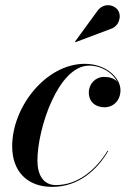

<svg xmlns="http://www.w3.org/2000/svg" viewBox="-20 -719 498 749"><path d="M411.5 -606C443.5 -616 456 -654 440.5 -678.5C426.5 -700.5 385.5 -710.5 360.5 -677L272.5 -556.5L274.5 -554.5ZM402 -129.5 399.5 -131C356.5 -60 286 3 198 3C149.5 3 126 -36 126 -93C126 -218 207.5 -463 327.5 -463C378 -463 420.5 -433.5 438 -399.5C426.5 -413.5 406.5 -419 386 -419C353 -419 326.5 -392.5 326.5 -358.5C326.5 -318.5 356 -300.5 387.5 -300.5C422.5 -300.5 450 -327 450 -367.5C450 -414 396 -470 310.5 -470C159.5 -470 27.5 -302.5 27.5 -148.5C27.5 -52.5 84 10 183.5 10C287 10 359 -56.5 402 -129.5Z"/></svg>

Font: Bodoni* 48pt Medium
Style: Italic
Weight: 500
Italic angle: -13°
Version: Version 2.3